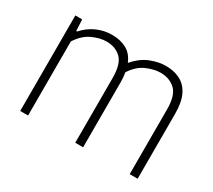

<svg xmlns="http://www.w3.org/2000/svg" viewBox="-109 -745 1042 941"><g transform="rotate(30 412.0 -274.0)"><path d="M83 0V-540.5H121.5L125 -476.5H129.5Q161.5 -512.5 202.5 -530.5Q243.5 -548.5 288 -548.5Q333.5 -548.5 368.8 -530Q404 -511.5 422 -467.5Q461 -513 506.2 -530.8Q551.5 -548.5 592 -548.5Q636.5 -548.5 671.8 -531.2Q707 -514 727.2 -474.2Q747.5 -434.5 747.5 -367V0H702.5V-366Q702.5 -445 669.8 -475.8Q637 -506.5 586 -506.5Q551 -506.5 508.5 -488.5Q466 -470.5 434.5 -422Q439 -397 439 -367.5V0H394.5V-366Q394.5 -445 362.8 -475.8Q331 -506.5 280 -506.5Q243 -506.5 200.5 -486.8Q158 -467 127.5 -419V0Z"/></g></svg>

Font: Encode Sans XLt
Style: Regular
Weight: 200
Designer: Multiple Designers
Foundry: Impallari Type
Version: Version 3.002; ttfautohint (v1.8.3) -l 8 -r 50 -G 200 -x 14 